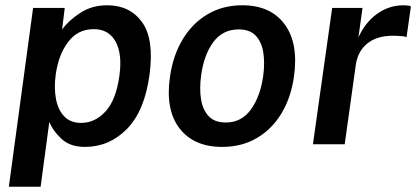

<svg xmlns="http://www.w3.org/2000/svg" viewBox="-20 -547 1578 728"><path d="M13.5 161 105.5 -517H225.5L215.5 -435.5Q240.5 -469.5 284.5 -498.2Q328.5 -527 386.5 -527Q472.5 -527 518.8 -462.8Q565 -398.5 547 -264Q528.5 -126.5 461.5 -58.2Q394.5 10 302 10Q246.5 10 213.8 -20Q181 -50 167 -85L134 161ZM288 -81Q340 -81 380.2 -124.5Q420.5 -168 433 -262Q444 -343 418 -389.8Q392 -436.5 335.5 -436.5Q274.5 -436.5 237.8 -387.2Q201 -338 191 -262Q184.5 -213 192.2 -171.8Q200 -130.5 223.5 -105.8Q247 -81 288 -81Z M822 10Q715 10 660.8 -60.2Q606.5 -130.5 624.5 -256Q636 -337 672.8 -398Q709.5 -459 767.2 -493Q825 -527 898.5 -527Q1006 -527 1059.2 -455Q1112.5 -383 1094.5 -256Q1083.5 -177.5 1047.5 -117.5Q1011.5 -57.5 954.2 -23.8Q897 10 822 10ZM836.5 -82.5Q896 -82.5 931.8 -132.5Q967.5 -182.5 978 -259.5Q984.5 -307 978.5 -347Q972.5 -387 950.2 -411.2Q928 -435.5 885 -435.5Q824 -435.5 788.2 -386.5Q752.5 -337.5 742.5 -259.5Q736 -212.5 742 -172.2Q748 -132 770.5 -107.2Q793 -82.5 836.5 -82.5Z M1166.5 0 1239.5 -517H1354.5L1339 -405Q1365 -462.5 1410.2 -494.8Q1455.5 -527 1510 -527Q1518.5 -527 1526.2 -526Q1534 -525 1538 -522.5L1521.5 -406Q1516.5 -408.5 1508.5 -409.5Q1500.5 -410.5 1494.5 -410.5Q1421.5 -416.5 1379.5 -387.2Q1337.5 -358 1329 -300.5L1287 0Z"/></svg>

Font: Public Sans SemiBold
Style: Italic
Weight: 600
Italic angle: -8°
Designer: The Public Sans project authors (U.S. Web Design System). Libre Franklin designed by Pablo Impallari and Rodrigo Fuenzal
Version: Version 1.007; ttfautohint (v1.8.1) -l 8 -r 50 -G 200 -x 14 